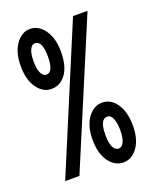

<svg xmlns="http://www.w3.org/2000/svg" viewBox="-124 -704 624 785"><g transform="rotate(-20 187.5 -312.0)"><path d="M103 -373Q67 -373 41.5 -408Q16 -443 16 -504Q16 -563 41.5 -598.5Q67 -634 103 -634Q140 -634 165.5 -598Q191 -562 191 -503Q191 -441 166.5 -407Q142 -373 103 -373ZM26 0 287 -623H350L88 0ZM103 -435Q134 -435 134 -504Q134 -572 102 -572Q89 -572 80.5 -555Q72 -538 72 -504Q72 -469 81 -452Q90 -435 103 -435ZM277 10Q240 10 214.5 -25Q189 -60 189 -120Q189 -179 214.5 -214.5Q240 -250 277 -250Q315 -250 339.5 -214Q364 -178 364 -119Q364 -60 339 -25Q314 10 277 10ZM278 -50Q292 -50 300.5 -68Q309 -86 309 -119Q309 -149 301 -169Q293 -189 277 -189Q245 -189 245 -120Q245 -85 254 -67.5Q263 -50 278 -50Z"/></g></svg>

Font: Inconsolata Condensed SemiBold
Style: Regular
Weight: 600
Width: 3
Monospace: yes
Designer: Raph Levien, Cyreal, Brenton Simpson
Foundry: Raph Levien, Cyreal, Google
Version: Version 3.100; ttfautohint (v1.8.4.7-5d5b)